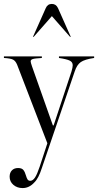

<svg xmlns="http://www.w3.org/2000/svg" viewBox="-22 -711 499 977"><path d="M141 -373Q134 -393 134 -399Q134 -407 144.5 -410.5Q155 -414 191 -416V-424H-2V-416Q32 -414 44.5 -407.5Q57 -401 65 -382L219 18L180 137Q167 176 156 192.5Q145 209 132 209Q123 209 118.5 202.5Q114 196 110 182Q105 164 97 154Q89 144 70 144Q50 144 38.5 156Q27 168 27 188Q27 213 46 229.5Q65 246 93 246Q127 246 153 217Q174 197 191 144L358 -347Q369 -381 389 -395Q409 -409 457 -416V-424H278V-416Q318 -410 333 -402.5Q348 -395 348 -379Q348 -368 342 -348L251 -73H247ZM335 -523 242 -629 149 -523 146 -524 211 -670Q220 -691 242 -691Q263 -691 273 -670L338 -524Z"/></svg>

Font: Libre Caslon Display
Style: Regular
Weight: 400
Designer: Pablo Impallari, Rodrigo Fuenzalida
Foundry: Pablo Impallari, Rodrigo Fuenzalida
Version: Version 1.100; ttfautohint (v1.6) -l 8 -r 50 -G 200 -x 14 -D